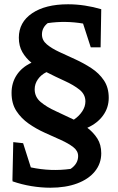

<svg xmlns="http://www.w3.org/2000/svg" viewBox="-20 -679 549 897"><path d="M215 198Q172 198 126.5 190.5Q81 183 38 168L40 166L38 165L42 -15L88 -10L124 103Q218 123 310 110Q345 86 345 50Q345 26 322.5 8.5Q300 -9 264.5 -25Q229 -41 189 -59Q149 -77 114 -101.5Q79 -126 56.5 -160.5Q34 -195 34 -245Q34 -292 58 -328.5Q82 -365 127 -386Q101 -407 84.5 -435.5Q68 -464 68 -503Q68 -575 130 -617Q192 -659 298 -659Q337 -659 376.5 -653Q416 -647 453 -636L450 -458H404L368 -569Q285 -583 203 -571Q176 -550 176 -518Q176 -491 198.5 -472Q221 -453 256.5 -436.5Q292 -420 331.5 -402Q371 -384 407 -360.5Q443 -337 465.5 -303.5Q488 -270 488 -222Q488 -176 461.5 -139.5Q435 -103 388 -82Q417 -60 435 -31.5Q453 -3 453 37Q453 85 423.5 121.5Q394 158 340.5 178Q287 198 215 198ZM142 -262Q142 -226 170 -202.5Q198 -179 240 -160Q282 -141 325 -120Q349 -136 364 -158.5Q379 -181 379 -205Q379 -238 351.5 -260Q324 -282 282 -301Q240 -320 197 -342Q172 -330 157 -308.5Q142 -287 142 -262Z"/></svg>

Font: Piazzolla SC SemiBold
Style: Regular
Weight: 600
Designer: Juan Pablo del Peral
Foundry: Huerta Tipografica
Version: Version 1.330